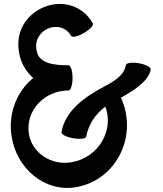

<svg xmlns="http://www.w3.org/2000/svg" viewBox="-20 -867 808 953"><path d="M408 -189C419 -250 454 -301 503 -338C547 -221 470 -85 336 -62C235 -44 137 -107 123 -206C107 -320 202 -418 320 -418C331 -418 340 -445 340 -480C340 -515 331 -543 320 -543C253 -543 177 -550 163 -610C135 -722 281 -779 333 -689C338 -679 367 -686 396 -703C426 -720 446 -742 441 -751C329 -945 20 -823 78 -590C88 -547 112 -509 145 -480C61 -411 21 -302 37 -194C60 -32 201 89 358 62C562 26 666 -198 580 -382C648 -420 718 -465 728 -522C730 -533 704 -547 670 -553C636 -559 607 -555 605 -544C596 -493 546 -463 500 -439C402 -387 304 -319 285 -211C283 -200 309 -187 343 -181C377 -175 406 -178 408 -189Z"/></svg>

Font: Nupuram
Style: Bold
Weight: 700
Designer: Santhosh Thottingal (santhosh.thottingal@gmail.com)
Foundry: SMC
Version: Version 1.000